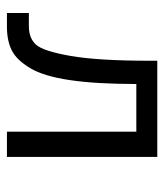

<svg xmlns="http://www.w3.org/2000/svg" viewBox="21 -506 485 568"><g transform="rotate(90 264.0 -222.5)"><path d="M19 0V-64.9H58.1Q93.3 -64.9 112.5 -85.9Q131.8 -106.9 146 -188.5Q160.2 -270 160.2 -422.9V-444.8H444.8V0H370.1V-382.8H229Q229 -263.7 217.5 -186.3Q206.1 -108.9 182.1 -68.8Q158.2 -28.8 129.6 -14.4Q101.1 0 59.1 0Z"/></g></svg>

Font: CMU Sans Serif
Style: Medium
Weight: 500
Version: Version 0.7.0